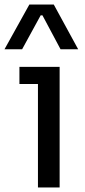

<svg xmlns="http://www.w3.org/2000/svg" viewBox="-50 -830 378 850"><path d="M118 -458H36V-534H214V0H118ZM80 -810H188L296 -612H218L138 -762H130L48 -612H-30Z"/></svg>

Font: Sora-SIA
Style: Regular
Weight: 400
Designer: Jonathan Barnbrook, Julián Moncada
Foundry: Barnbrook Fonts
Version: Version 2.000